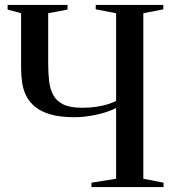

<svg xmlns="http://www.w3.org/2000/svg" viewBox="-20 -763 704 783"><path d="M453.5 -322.5Q418 -304.5 371.2 -294.8Q324.5 -285 284 -285Q225 -285 185.8 -296.5Q146.5 -308 122.5 -328Q98.5 -348 86.2 -373.5Q74 -399 70 -428Q66 -457 66 -486V-709L11 -724V-743H255.5V-724L176.5 -709V-505.5Q176.5 -466.5 180.2 -433.2Q184 -400 197.2 -375.2Q210.5 -350.5 238.5 -337Q266.5 -323.5 315.5 -323.5Q346.5 -323.5 372.8 -327.5Q399 -331.5 419.8 -338Q440.5 -344.5 453.5 -351.5V-709L370.5 -725V-743H646V-725L564.5 -709V-34L647 -18V0H353V-18L453.5 -34Z"/></svg>

Font: Merriweather 144pt
Style: Regular
Weight: 400
Version: Version 2.100